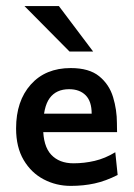

<svg xmlns="http://www.w3.org/2000/svg" viewBox="-20 -606 444 635"><path d="M213.9 8.8Q166 8.8 124.8 -12.7Q83.5 -34.2 58.3 -76.7Q33.2 -119.1 33.2 -181.2Q33.2 -272 81.8 -326.4Q130.4 -380.9 213.9 -380.9Q274.9 -380.9 308.1 -353.8Q341.3 -326.7 354 -284.7Q366.7 -242.7 366.7 -198.7Q366.7 -193.4 366.9 -183.6Q367.2 -173.8 367.2 -168.9H88.9V-230H283.2Q283.2 -271 263.2 -291Q243.2 -311 208.5 -311Q166 -311 144.3 -281.5Q122.6 -252 122.6 -184.6Q122.6 -123 149.2 -94.5Q175.8 -65.9 223.1 -65.9Q258.8 -65.9 293.2 -74Q327.6 -82 361.3 -102.5L369.1 -27.3Q329.6 -7.3 293 0.7Q256.3 8.8 213.9 8.8ZM210 -435.5 61 -585.9H174.8L288.1 -435.5Z"/></svg>

Font: Harmattan SemiBold
Style: Regular
Weight: 600
Designer: George W. Nuss III and SIL International
Foundry: SIL International
Version: Version 4.000